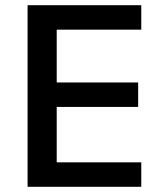

<svg xmlns="http://www.w3.org/2000/svg" viewBox="-20 -718 640 738"><path d="M523 0V-94H198V-307H511V-401H198V-604H523V-698H86V0Z"/></svg>

Font: IBM Mono Medium
Style: Regular
Weight: 500
Monospace: yes
Designer: Mike Abbink, Paul van der Laan, Pieter van Rosmalen
Foundry: Bold Monday
Version: Version 2.3